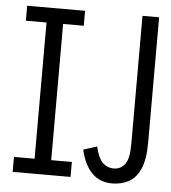

<svg xmlns="http://www.w3.org/2000/svg" viewBox="-52 -747 719 806"><g transform="rotate(5 308.0 -344.0)"><path d="M450 12Q397.5 12 364.5 -21.8Q331.5 -55.5 317 -119L374 -137Q387 -84 407 -67.5Q427 -51 450 -51Q480 -51 498 -74Q516 -97 516 -159V-700H586V-173Q586 -99.5 567.5 -59.5Q549 -19.5 518 -3.8Q487 12 450 12ZM30 0V-63H117V-637H30V-700H274V-637H187V-63H274V0Z"/></g></svg>

Font: Overpass Mono Light
Style: Regular
Weight: 300
Monospace: yes
Designer: Delve Withrington, Dave Bailey
Foundry: Delve Fonts LLC
Version: Version 4.000